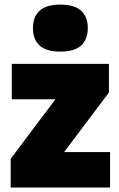

<svg xmlns="http://www.w3.org/2000/svg" viewBox="-20 -834 528 854"><path d="M27.5 0V-127.5L226.5 -392.5H32.5V-550H464.5V-422.5L265 -157.5H469.5V0ZM248.5 -604.5Q185 -604.5 155.8 -632Q126.5 -659.5 126.5 -709Q126.5 -758.5 155.8 -786Q185 -813.5 248.5 -813.5Q312 -813.5 341.2 -786Q370.5 -758.5 370.5 -709Q370.5 -659.5 341.2 -632Q312 -604.5 248.5 -604.5Z"/></svg>

Font: Encode Sans SemiCondensed SemiCondensed Black
Style: Regular
Weight: 900
Width: 4
Designer: Multiple Designers
Foundry: Impallari Type
Version: Version 3.000; ttfautohint (v1.8.3) -l 8 -r 50 -G 200 -x 14 